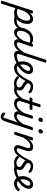

<svg xmlns="http://www.w3.org/2000/svg" viewBox="1928 -2956 1324 5415"><g transform="rotate(90 2590.5 -248.0)"><path d="M462 17Q440 17 416.5 14.5Q393 12 367 10Q341 8 309 8Q277 8 238 13L270 -20Q301 -28 332.5 -35Q364 -42 393 -47Q422 -52 445.5 -55Q469 -58 485 -58Q494 -58 496.5 -46.5Q499 -35 495 -20.5Q491 -6 482.5 5.5Q474 17 462 17ZM-58 390Q-74 390 -88 383Q-102 376 -95 357L176 -483Q183 -503 192.5 -509Q202 -515 221 -515Q252 -515 260.5 -505.5Q269 -496 262 -476L244 -419Q276 -457 307 -478.5Q338 -500 366.5 -509.5Q395 -519 420 -519Q484 -519 520.5 -475Q557 -431 557 -355Q557 -309 544 -258Q531 -207 505 -158Q479 -109 440.5 -69.5Q402 -30 351 -6.5Q300 17 236 17Q204 17 173 7Q142 -3 114 -19L-10 364Q-14 377 -24.5 383.5Q-35 390 -58 390ZM135 -85Q163 -72 186 -66.5Q209 -61 234 -61Q283 -61 321 -80.5Q359 -100 386.5 -131.5Q414 -163 431.5 -200.5Q449 -238 457.5 -276Q466 -314 466 -345Q466 -375 457.5 -396Q449 -417 432.5 -428Q416 -439 391 -439Q360 -439 327 -419.5Q294 -400 261 -362.5Q228 -325 196 -271Z M472 17Q458 17 451.5 5.5Q445 -6 447.5 -20.5Q450 -35 462 -46.5Q474 -58 495 -58Q521 -58 547.5 -69Q574 -80 600 -101.5Q626 -123 648 -153Q670 -183 687 -220Q692 -235 704.5 -234.5Q717 -234 726.5 -224.5Q736 -215 732 -201Q714 -150 686 -109.5Q658 -69 624 -41Q590 -13 551 2Q512 17 472 17Z M799 17Q756 17 725 -2.5Q694 -22 677.5 -59Q661 -96 661 -146Q661 -190 673.5 -241Q686 -292 711.5 -341Q737 -390 775.5 -430.5Q814 -471 866 -495Q918 -519 984 -519Q1027 -519 1068 -502.5Q1109 -486 1142 -461L1129 -392Q1086 -420 1052.5 -430Q1019 -440 986 -440Q935 -440 896.5 -421Q858 -402 830.5 -370Q803 -338 785.5 -300Q768 -262 759.5 -224.5Q751 -187 751 -157Q751 -126 760 -105.5Q769 -85 786 -74Q803 -63 828 -63Q863 -63 900 -88Q937 -113 974.5 -160.5Q1012 -208 1046 -273L1068 -229Q1024 -134 975 -80Q926 -26 880.5 -4.5Q835 17 799 17ZM1098 17Q1060 17 1036 4Q1012 -9 1000.5 -32.5Q989 -56 989.5 -86.5Q990 -117 1001 -152L1110 -483Q1117 -503 1126.5 -509Q1136 -515 1155 -515Q1186 -515 1194.5 -505.5Q1203 -496 1196 -476L1087 -143Q1071 -95 1080 -76.5Q1089 -58 1121 -58Q1135 -58 1140.5 -46.5Q1146 -35 1144 -20.5Q1142 -6 1130.5 5.5Q1119 17 1098 17Z M1098 17Q1084 17 1077.5 5.5Q1071 -6 1073.5 -20.5Q1076 -35 1088 -46.5Q1100 -58 1121 -58Q1153 -58 1184.5 -73.5Q1216 -89 1249 -119Q1282 -149 1317 -195.5Q1352 -242 1391 -303Q1400 -317 1410 -316Q1420 -315 1425 -305.5Q1430 -296 1424 -284Q1385 -207 1346.5 -150.5Q1308 -94 1268.5 -57Q1229 -20 1186.5 -1.5Q1144 17 1098 17Z M1425 17Q1388 17 1364 4Q1340 -9 1328 -32.5Q1316 -56 1316.5 -86Q1317 -116 1329 -152L1559 -858Q1566 -878 1575.5 -884Q1585 -890 1604 -890Q1636 -890 1644 -880.5Q1652 -871 1646 -851L1415 -143Q1399 -95 1408 -76.5Q1417 -58 1449 -58Q1463 -58 1469 -46.5Q1475 -35 1472.5 -20.5Q1470 -6 1458 5.5Q1446 17 1425 17Z M1422 17Q1403 17 1397 5.5Q1391 -6 1395.5 -20.5Q1400 -35 1413 -46.5Q1426 -58 1445 -58Q1493 -58 1548 -76Q1603 -94 1657 -128Q1668 -136 1678 -130.5Q1688 -125 1694 -113Q1700 -101 1699.5 -88.5Q1699 -76 1689 -70Q1640 -39 1592 -19.5Q1544 0 1501 8.5Q1458 17 1422 17Z M1655 -121Q1689 -138 1719.5 -161Q1750 -184 1775 -209Q1805 -234 1828.5 -263.5Q1852 -293 1865.5 -323.5Q1879 -354 1879 -382Q1879 -410 1867 -424.5Q1855 -439 1828 -439Q1814 -439 1807.5 -451Q1801 -463 1802.5 -479Q1804 -495 1815 -507Q1826 -519 1847 -519Q1886 -519 1913.5 -503.5Q1941 -488 1955 -461.5Q1969 -435 1969 -401Q1969 -357 1950.5 -313.5Q1932 -270 1900 -229.5Q1868 -189 1827 -153Q1797 -125 1760.5 -101Q1724 -77 1686 -57Z M1798 18Q1760 18 1730 5.5Q1700 -7 1678 -30Q1656 -53 1641.5 -83Q1627 -113 1620 -148Q1613 -183 1613 -219Q1613 -272 1628 -325Q1643 -378 1672.5 -422Q1702 -466 1746 -492.5Q1790 -519 1847 -519Q1858 -519 1860.5 -507Q1863 -495 1859.5 -479Q1856 -463 1848 -451Q1840 -439 1830 -439Q1801 -439 1777.5 -419.5Q1754 -400 1737 -367.5Q1720 -335 1710.5 -297Q1701 -259 1701 -223Q1701 -192 1707.5 -162.5Q1714 -133 1727 -110Q1740 -87 1762 -73.5Q1784 -60 1816 -60Q1877 -60 1935 -103Q1993 -146 2049.5 -228.5Q2106 -311 2161 -431Q2166 -441 2181 -441Q2196 -441 2207 -432Q2218 -423 2211 -407Q2158 -280 2093 -184.5Q2028 -89 1954.5 -35.5Q1881 18 1798 18Z M2302 -17Q2331 -29 2357.5 -38.5Q2384 -48 2405.5 -53Q2427 -58 2441 -58Q2450 -58 2452 -46.5Q2454 -35 2450 -20.5Q2446 -6 2437.5 5.5Q2429 17 2417 17Q2397 17 2376 13Q2355 9 2329.5 8Q2304 7 2270 13ZM2232 19Q2191 19 2153.5 7.5Q2116 -4 2086.5 -23.5Q2057 -43 2038 -67Q2032 -76 2031.5 -86Q2031 -96 2046 -109Q2059 -121 2070 -123Q2081 -125 2091 -113Q2114 -88 2151 -69Q2188 -50 2233 -50Q2271 -50 2296.5 -59Q2322 -68 2335 -86.5Q2348 -105 2348 -131Q2348 -157 2333.5 -174Q2319 -191 2296.5 -204.5Q2274 -218 2248 -231.5Q2222 -245 2199.5 -262.5Q2177 -280 2162.5 -306.5Q2148 -333 2148 -372Q2148 -409 2166.5 -442.5Q2185 -476 2225.5 -497.5Q2266 -519 2328 -519Q2373 -519 2409 -508Q2445 -497 2469.5 -480Q2494 -463 2506 -445Q2516 -432 2516 -422.5Q2516 -413 2502 -401Q2490 -392 2480 -389Q2470 -386 2459 -396Q2435 -418 2402 -434Q2369 -450 2326 -450Q2277 -450 2256 -430Q2235 -410 2235 -381Q2235 -356 2249.5 -338Q2264 -320 2286.5 -306.5Q2309 -293 2334.5 -279Q2360 -265 2382.5 -247.5Q2405 -230 2419.5 -205.5Q2434 -181 2434 -143Q2434 -85 2407 -49Q2380 -13 2334 3Q2288 19 2232 19Z M2416 17Q2402 17 2395.5 5.5Q2389 -6 2391.5 -20.5Q2394 -35 2406 -46.5Q2418 -58 2439 -58Q2470 -58 2501 -71Q2532 -84 2564 -110Q2596 -136 2629 -175.5Q2662 -215 2696 -268Q2705 -282 2716.5 -281Q2728 -280 2735 -270.5Q2742 -261 2737 -249Q2702 -181 2664.5 -131Q2627 -81 2586.5 -48Q2546 -15 2503.5 1Q2461 17 2416 17Z M2800 17Q2751 17 2716.5 0Q2682 -17 2664 -48Q2646 -79 2645 -121.5Q2644 -164 2661 -215L2728 -420H2649Q2638 -420 2634 -430Q2630 -440 2635 -460Q2641 -480 2651 -490Q2661 -500 2671 -500H2754L2818 -698Q2824 -718 2833.5 -724Q2843 -730 2863 -730Q2894 -730 2902.5 -720.5Q2911 -711 2904 -691L2842 -500H2968Q2979 -500 2983.5 -490.5Q2988 -481 2982 -460Q2977 -441 2967 -430.5Q2957 -420 2946 -420H2817L2747 -205Q2735 -169 2735 -141Q2735 -113 2745.5 -94.5Q2756 -76 2776 -67Q2796 -58 2824 -58Q2838 -58 2843.5 -46.5Q2849 -35 2847 -20.5Q2845 -6 2833 5.5Q2821 17 2800 17Z M2803 17Q2789 17 2782.5 5.5Q2776 -6 2778.5 -20.5Q2781 -35 2793 -46.5Q2805 -58 2826 -58Q2856 -58 2886.5 -71Q2917 -84 2948 -111.5Q2979 -139 3012.5 -180Q3046 -221 3081 -277Q3090 -290 3102 -289Q3114 -288 3120.5 -278.5Q3127 -269 3121 -257Q3085 -187 3047 -135Q3009 -83 2969.5 -49.5Q2930 -16 2888.5 0.5Q2847 17 2803 17Z M3130 17Q3093 17 3068.5 4Q3044 -9 3032.5 -32.5Q3021 -56 3021 -86Q3021 -116 3033 -152L3141 -483Q3148 -503 3157.5 -509Q3167 -515 3186 -515Q3217 -515 3225.5 -505.5Q3234 -496 3227 -476L3119 -143Q3102 -95 3111 -76.5Q3120 -58 3153 -58Q3167 -58 3173 -46.5Q3179 -35 3176.5 -20.5Q3174 -6 3162.5 5.5Q3151 17 3130 17ZM3248 -669Q3228 -669 3214 -682Q3200 -695 3200 -720Q3200 -747 3217.5 -771Q3235 -795 3272 -795Q3293 -795 3307 -782.5Q3321 -770 3321 -744Q3321 -717 3303.5 -693Q3286 -669 3248 -669Z M3129 17Q3115 17 3108.5 5.5Q3102 -6 3104.5 -20.5Q3107 -35 3119 -46.5Q3131 -58 3152 -58Q3182 -58 3212.5 -71Q3243 -84 3274 -111.5Q3305 -139 3338.5 -180Q3372 -221 3407 -277Q3416 -290 3428 -289Q3440 -288 3446.5 -278.5Q3453 -269 3447 -257Q3411 -187 3373 -135Q3335 -83 3295.5 -49.5Q3256 -16 3214.5 0.5Q3173 17 3129 17Z M3166 394Q3137 394 3109.5 377.5Q3082 361 3062 331Q3052 316 3051 304Q3050 292 3069 279Q3084 268 3096.5 268Q3109 268 3118 280Q3136 302 3148 310.5Q3160 319 3173 319Q3193 319 3204 298.5Q3215 278 3232 226L3463 -483Q3470 -503 3479.5 -509Q3489 -515 3508 -515Q3539 -515 3547.5 -505.5Q3556 -496 3549 -476L3313 247Q3293 311 3270.5 342.5Q3248 374 3222.5 384Q3197 394 3166 394ZM3574 -669Q3554 -669 3540 -682Q3526 -695 3526 -720Q3526 -747 3543.5 -771Q3561 -795 3598 -795Q3619 -795 3633 -782.5Q3647 -770 3647 -744Q3647 -717 3629.5 -693Q3612 -669 3574 -669Z M4085 17Q4047 17 4023 4Q3999 -9 3987.5 -32.5Q3976 -56 3976.5 -86.5Q3977 -117 3988 -152L4052 -344Q4062 -374 4059.5 -395.5Q4057 -417 4041.5 -428.5Q4026 -440 3996 -440Q3966 -440 3934.5 -425Q3903 -410 3872.5 -383Q3842 -356 3813 -318.5Q3784 -281 3760 -235L3687 -11Q3683 2 3672.5 8.5Q3662 15 3639 15Q3623 15 3609 8Q3595 1 3602 -18L3752 -483Q3759 -503 3768.5 -509Q3778 -515 3797 -515Q3828 -515 3836.5 -505.5Q3845 -496 3838 -476L3814 -400Q3837 -429 3863 -451Q3889 -473 3916 -488.5Q3943 -504 3971 -511.5Q3999 -519 4027 -519Q4084 -519 4113 -493Q4142 -467 4145.5 -420Q4149 -373 4129 -311L4074 -143Q4058 -95 4066.5 -76.5Q4075 -58 4108 -58Q4122 -58 4128 -46.5Q4134 -35 4131.5 -20.5Q4129 -6 4117.5 5.5Q4106 17 4085 17Z M4085 17Q4071 17 4065.5 5.5Q4060 -6 4063 -20.5Q4066 -35 4077.5 -46.5Q4089 -58 4108 -58Q4142 -58 4178.5 -87Q4215 -116 4253.5 -168Q4292 -220 4330.5 -288Q4369 -356 4406 -434Q4413 -450 4428 -447.5Q4443 -445 4453 -432.5Q4463 -420 4457 -407Q4421 -332 4387 -267.5Q4353 -203 4318 -150.5Q4283 -98 4246 -60.5Q4209 -23 4169.5 -3Q4130 17 4085 17Z M4546 -17Q4575 -29 4601.5 -38.5Q4628 -48 4649.5 -53Q4671 -58 4685 -58Q4694 -58 4696 -46.5Q4698 -35 4694 -20.5Q4690 -6 4681.5 5.5Q4673 17 4661 17Q4641 17 4620 13Q4599 9 4573.5 8Q4548 7 4514 13ZM4476 19Q4435 19 4397.5 7.5Q4360 -4 4330.5 -23.5Q4301 -43 4282 -67Q4276 -76 4275.5 -86Q4275 -96 4290 -109Q4303 -121 4314 -123Q4325 -125 4335 -113Q4358 -88 4395 -69Q4432 -50 4477 -50Q4515 -50 4540.5 -59Q4566 -68 4579 -86.5Q4592 -105 4592 -131Q4592 -157 4577.5 -174Q4563 -191 4540.5 -204.5Q4518 -218 4492 -231.5Q4466 -245 4443.5 -262.5Q4421 -280 4406.5 -306.5Q4392 -333 4392 -372Q4392 -409 4410.5 -442.5Q4429 -476 4469.5 -497.5Q4510 -519 4572 -519Q4617 -519 4653 -508Q4689 -497 4713.5 -480Q4738 -463 4750 -445Q4760 -432 4760 -422.5Q4760 -413 4746 -401Q4734 -392 4724 -389Q4714 -386 4703 -396Q4679 -418 4646 -434Q4613 -450 4570 -450Q4521 -450 4500 -430Q4479 -410 4479 -381Q4479 -356 4493.5 -338Q4508 -320 4530.5 -306.5Q4553 -293 4578.5 -279Q4604 -265 4626.5 -247.5Q4649 -230 4663.5 -205.5Q4678 -181 4678 -143Q4678 -85 4651 -49Q4624 -13 4578 3Q4532 19 4476 19Z M4660 17Q4641 17 4635 5.5Q4629 -6 4633.5 -20.5Q4638 -35 4651 -46.5Q4664 -58 4683 -58Q4731 -58 4786 -76Q4841 -94 4895 -128Q4906 -136 4916 -130.5Q4926 -125 4932 -113Q4938 -101 4937.5 -88.5Q4937 -76 4927 -70Q4878 -39 4830 -19.5Q4782 0 4739 8.5Q4696 17 4660 17Z M4897 -123Q4935 -144 4968 -169.5Q5001 -195 5027 -222Q5052 -246 5072.5 -273Q5093 -300 5105 -328Q5117 -356 5117 -382Q5117 -410 5105 -424.5Q5093 -439 5066 -439Q5035 -439 5011.5 -417.5Q4988 -396 4971.5 -363Q4955 -330 4947 -293.5Q4939 -257 4939 -227Q4939 -190 4949 -159.5Q4959 -129 4977 -107Q4995 -85 5018.5 -73.5Q5042 -62 5068 -62Q5094 -62 5118.5 -71.5Q5143 -81 5166 -98Q5189 -115 5211 -134Q5225 -147 5238 -144.5Q5251 -142 5262 -131Q5275 -119 5277 -105.5Q5279 -92 5266 -79Q5233 -45 5198 -23Q5163 -1 5126.5 8.5Q5090 18 5052 18Q5018 18 4987 6.5Q4956 -5 4931 -26.5Q4906 -48 4887.5 -78Q4869 -108 4859.5 -144.5Q4850 -181 4850 -222Q4850 -261 4859 -302Q4868 -343 4886.5 -382Q4905 -421 4933 -451.5Q4961 -482 4999 -500.5Q5037 -519 5085 -519Q5124 -519 5151.5 -503.5Q5179 -488 5193 -461.5Q5207 -435 5207 -401Q5207 -359 5191.5 -319Q5176 -279 5148.5 -242.5Q5121 -206 5086 -174Q5054 -141 5015 -112Q4976 -83 4932 -60Z"/></g></svg>

Font: Playwrite DK Uloopet
Style: Regular
Weight: 400
Designer: Veronika Burian, José Scaglione
Foundry: TypeTogether
Version: Version 1.002